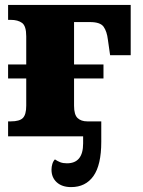

<svg xmlns="http://www.w3.org/2000/svg" viewBox="-20 -556 585 783"><path d="M13 0V-61H24Q60 -61 73.5 -75Q87 -89 87 -125V-236H13V-293H87V-408Q87 -450 70 -462.5Q53 -475 24 -475H13V-536H513V-331H429L420 -394Q416 -428 402.5 -447Q389 -466 347 -466H282V-293H402V-236H282V-125Q282 -88 296.5 -74.5Q311 -61 336 -61H393V22Q393 117 361 162Q329 207 270 207Q233 207 211.5 187.5Q190 168 190 136Q190 124 193.5 112.5Q197 101 204 94Q214 101 225.5 105.5Q237 110 253 110Q319 110 319 29V0Z"/></svg>

Font: Noto Serif Black
Style: Regular
Weight: 900
Designer: Monotype Design Team
Foundry: Monotype Imaging Inc.
Version: Version 2.014; ttfautohint (v1.8.4.7-5d5b)